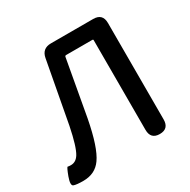

<svg xmlns="http://www.w3.org/2000/svg" viewBox="-169 -894 1053 1064"><g transform="rotate(-30 358.0 -362.0)"><path d="M67 13Q23 13 6 6.5Q-11 0 7 -50Q26 -101 31 -99Q36 -97 51 -97Q83 -97 103 -129Q128 -170 152 -289L225 -681Q235 -737 292 -737H562Q622 -737 622 -677V-60Q622 0 564 0Q506 0 506 -60V-634Q506 -639 501 -639H333Q325 -639 324 -631L260 -275Q228 -107 183 -44Q143 13 67 13Z"/></g></svg>

Font: Resource Han Rounded KR Medium
Style: Regular
Weight: 500
Designer: Cyano Hao (round all glyphs); Ryoko NISHIZUKA 西塚涼子 (kana, bopomofo & ideographs); Paul D. Hunt (Latin, Greek & Cyrillic)
Foundry: Cyano Hao
Version: 0.990